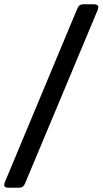

<svg xmlns="http://www.w3.org/2000/svg" viewBox="-29 -776 478 894"><path d="M-6 71.3 331 -736Q338.7 -756 358.3 -756H408.7Q436.7 -756 425.3 -728.3L87.3 79Q79.7 98 60 98H9Q-17.3 98 -6 71.3Z"/></svg>

Font: Vivano Light
Style: Regular
Weight: 300
Designer: Joe Prince, Josias Burgherr
Version: Version 2.064;September 19, 2022;FontCreator 14.0.0.2877 64-